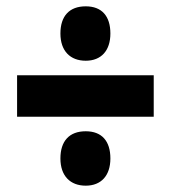

<svg xmlns="http://www.w3.org/2000/svg" viewBox="-20 -656 540 607"><path d="M251 -464C300 -464 329 -496 329 -550C329 -605 302 -636 251 -636C199 -636 171 -605 171 -550C171 -495 202 -464 251 -464ZM34 -287H466V-418H34ZM251 -69C300 -69 329 -101 329 -155C329 -210 302 -241 251 -241C199 -241 171 -210 171 -155C171 -100 202 -69 251 -69Z"/></svg>

Font: Noto Sans Armenian ExtraCondensed Black
Style: Regular
Weight: 900
Width: 2
Designer: Monotype Design Team
Foundry: Monotype Imaging Inc.
Version: Version 2.008